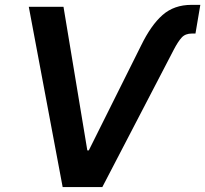

<svg xmlns="http://www.w3.org/2000/svg" viewBox="-20 -755 829 775"><path d="M549.3 -570.8Q589.4 -653.3 636 -694.3Q682.6 -735.4 752.9 -735.4H788.6L769 -619.6H754.4Q728 -619.6 713.4 -603.5Q698.7 -587.4 682.1 -555.7L393.1 0H232.9L96.2 -727.5H236.3L332.5 -147.9H338.4Z"/></svg>

Font: Inter 18pt SemiBold
Style: Italic
Weight: 600
Italic angle: -9.3988°
Designer: Rasmus Andersson
Foundry: rsms
Version: Version 4.001;git-66647c0bb